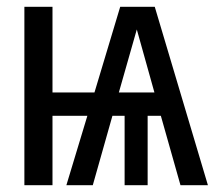

<svg xmlns="http://www.w3.org/2000/svg" viewBox="-20 -547 640 567"><path d="M513 0H594L437 -527H335L259 -274H135V-527H52V0H135V-205H238L176 0H254L312 -205H348V0H416V-205H455ZM331 -274 384 -460 436 -274Z"/></svg>

Font: FiraMono Nerd Font
Style: Regular
Weight: 400
Designer: Carrois Corporate & Edenspiekermann AG
Foundry: Carrois Corporate GbR & Edenspiekermann AG
Version: Version 003.206;Nerd Fonts 3.3.0